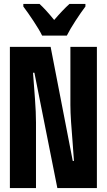

<svg xmlns="http://www.w3.org/2000/svg" viewBox="-20 -951 540 971"><path d="M30 0H162V-332Q162 -382 157 -449Q152 -516 147 -583H154L270 0H470V-714H336V-420Q336 -385 339.5 -332.5Q343 -280 347.5 -227Q352 -174 354 -137H348L236 -714H30ZM193 -771H318Q334 -803 362 -846Q390 -889 412 -918V-931H331Q296 -899 254 -850Q210 -904 180 -931H98V-918Q120 -889 149.5 -844.5Q179 -800 193 -771Z"/></svg>

Font: Noto Sans Mono Condensed Extra
Style: Regular
Weight: 800
Width: 3
Designer: Monotype Design Team
Foundry: Monotype Imaging Inc.
Version: Version 1.900